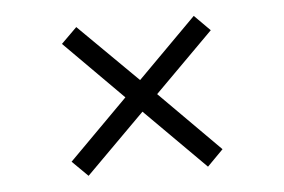

<svg xmlns="http://www.w3.org/2000/svg" viewBox="-35 -540 635 429"><g transform="rotate(-5 282.0 -325.0)"><path d="M112.8 -192.9 245.1 -325.7 114.3 -457 149.4 -491.7 281.2 -361.3 413.1 -493.7 448.2 -458.5 316.4 -326.7 451.2 -191.4 415.5 -155.3 280.3 -290.5 147.9 -158.2Z"/></g></svg>

Font: PT Astra Serif
Style: Regular
Weight: 400
Designer: A.Korolkova, I. Chaeva
Foundry: ParaType Ltd
Version: Version 1.002